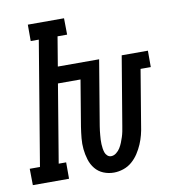

<svg xmlns="http://www.w3.org/2000/svg" viewBox="-113 -807 799 888"><g transform="rotate(-10 286.5 -363.5)"><path d="M351 8Q325 8 302 -1.5Q279 -11 263.5 -30Q248 -49 240.5 -73.5Q233 -98 230.5 -123Q228 -148 230.5 -174.5Q233 -201 237 -227L273 -443H167L106 -77H141V0H-29L-30 -77H18L115 -658H77V-735H247L248 -658H203L180 -520H374L323 -215Q321 -204 320 -193.5Q319 -183 318 -173Q317 -163 316.5 -152.5Q316 -142 316.5 -131.5Q317 -121 318.5 -111Q320 -101 323 -92Q326 -83 333.5 -76Q341 -69 351 -69Q364 -69 375.5 -78Q387 -87 394 -98.5Q401 -110 406 -122.5Q411 -135 415 -147.5Q419 -160 421.5 -172.5Q424 -185 426 -198L480 -520H603V-443H555L512 -185Q509 -163 503.5 -141.5Q498 -120 489 -99Q480 -78 467 -58Q454 -38 436 -22.5Q418 -7 395.5 0.5Q373 8 351 8Z"/></g></svg>

Font: Iosevka HT Medium Extended
Style: Italic
Weight: 500
Width: 7
Italic angle: -9°
Monospace: yes
Designer: Belleve Invis
Foundry: Belleve Invis
Version: Version 32.3.0; ttfautohint (v1.8.4)